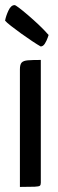

<svg xmlns="http://www.w3.org/2000/svg" viewBox="-32 -736 227 756"><path d="M46.4 0V-463Q46.4 -482 53.2 -489.5Q60.1 -497.1 77.9 -498.5Q95.7 -500 128.7 -500V-16.5Q128.7 -8.2 125.2 -4.9Q121.8 -1.6 104.7 -0.8Q87.5 0 46.4 0ZM128.1 -553.1Q115.6 -560.1 94.5 -574.1Q73.3 -588.1 51.2 -604.1Q29.1 -620.1 11.5 -633.8Q-6.2 -647.6 -12 -654.7Q-8.8 -672.8 1.2 -694.3Q11.2 -715.9 25.6 -715.9Q28.9 -715.9 43.1 -705.1Q57.4 -694.3 78.2 -676.5Q99 -658.7 120.6 -638.4Q142.2 -618 159.4 -598.2Q159.4 -598.2 155.6 -587.1Q151.8 -576 144.8 -564.5Q137.8 -553.1 128.1 -553.1Z"/></svg>

Font: Yanone Kaffeesatz ExtraLight
Style: Regular
Weight: 200
Designer: Yanone (Cyrillic: Daniel Pouzeot, Huerta Tipografica, and Cyreal)
Foundry: Yanone
Version: Version 2.003